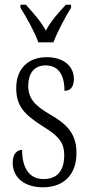

<svg xmlns="http://www.w3.org/2000/svg" viewBox="-20 -786 380 816"><path d="M143 -606H207C224 -651 258 -715 282 -753V-766H260C227 -730 198 -699 175 -656C151 -699 122 -730 90 -766H67V-753C91 -715 127 -651 143 -606ZM163 10C252 10 305 -45 305 -135C305 -208 275 -253 195 -298C128 -337 100 -367 100 -422C100 -471 123 -508 174 -508C226 -508 254 -471 254 -400C281 -400 294 -419 294 -451C294 -503 252 -543 178 -543C100 -543 49 -494 49 -412C49 -336 81 -300 167 -246C235 -205 253 -174 253 -127C253 -60 223 -25 165 -25C103 -25 74 -74 74 -149C53 -149 34 -133 34 -94C34 -36 78 10 163 10Z"/></svg>

Font: Noto Serif Tamil ExtraCondensed Light
Style: Italic
Weight: 300
Width: 2
Italic angle: -12°
Designer: Indian Type Foundry, Tom Grace, and the Monotype Design Team
Foundry: Monotype Imaging Inc.
Version: Version 2.003